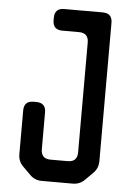

<svg xmlns="http://www.w3.org/2000/svg" viewBox="-52 -748 537 796"><g transform="rotate(5 216.5 -350.0)"><path d="M103 -11Q123 9 152 9H281Q310 9 330 -11L363 -44Q383 -64 383 -93V-669Q383 -709 343 -709H183Q143 -709 143 -669V-659Q143 -619 183 -619H252Q292 -619 292 -579V-122Q292 -82 252 -82H181Q141 -82 141 -122V-275Q141 -315 101 -315H90Q50 -315 50 -275V-93Q50 -64 70 -44Z"/></g></svg>

Font: WDXL Lubrifont TC
Style: Regular
Weight: 400
Designer: [WDXL Lubrifont] Copyright 2020-2022 (c) NightFurySL2001, Skr-ZERO; [ZCOOL QingKe HuangYou] Copyright 2018-2022 (c) The 
Version: Version 2.001;hotconv 1.1.1;makeotfexe 2.6.0